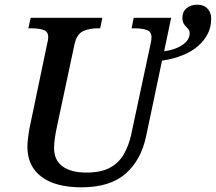

<svg xmlns="http://www.w3.org/2000/svg" viewBox="-20 -790 922 820"><path d="M328 10Q216 10 156.5 -35.5Q97 -81 97 -163Q97 -179 100.5 -207Q104 -235 108 -252L181 -601Q186 -620 186 -631Q186 -655 166 -662Q146 -669 114 -669H101L111 -714H417L408 -669H395Q362 -669 335 -657Q308 -645 298 -600L223 -248Q218 -225 214.5 -201.5Q211 -178 211 -157Q211 -106 247 -79.5Q283 -53 349 -53Q413 -53 451 -74.5Q489 -96 509.5 -132.5Q530 -169 540 -214L623 -602Q627 -619 627 -631Q627 -655 606.5 -662Q586 -669 555 -669H542L551 -714H711L681 -571Q728 -577 759 -598Q790 -619 790 -648Q790 -660 782 -668Q774 -676 766.5 -686Q759 -696 759 -714Q759 -740 777 -755Q795 -770 822 -770Q850 -770 866 -753.5Q882 -737 882 -710Q882 -643 827 -594.5Q772 -546 672 -531L604 -208Q582 -105 515.5 -47.5Q449 10 328 10Z"/></svg>

Font: Noto Serif Medium
Style: Italic
Weight: 500
Italic angle: -12°
Designer: Monotype Design Team
Foundry: Monotype Imaging Inc.
Version: Version 2.014; ttfautohint (v1.8.4.7-5d5b)